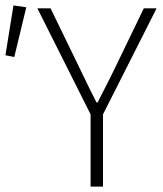

<svg xmlns="http://www.w3.org/2000/svg" viewBox="-43 -690 602 710"><path d="M-22.9 -485.8 6.8 -669.9 54.2 -663.1 9.8 -479ZM292 0V-267.1L95.2 -659.2H144L244.1 -453.1Q297.4 -342.3 314 -311H317.9Q373 -418 389.2 -453.1L488.8 -659.2H536.1L337.9 -267.1V0Z"/></svg>

Font: SourceSansPro-Light
Style: Regular
Weight: 300
Designer: Paul D. Hunt
Foundry: Adobe Systems Incorporated
Version: Version 2.020;PS 2.0;hotconv 1.0.86;makeotf.lib2.5.63406